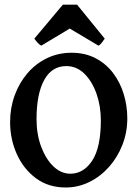

<svg xmlns="http://www.w3.org/2000/svg" viewBox="-20 -811 613 844"><path d="M269 13.2Q192.9 13.2 138.2 -27.3Q83.5 -67.9 54 -133.5Q24.4 -199.2 24.4 -274.9Q24.4 -335.9 44.2 -390.9Q64 -445.8 100.1 -488.3Q136.2 -530.8 185.8 -554.9Q235.4 -579.1 294.9 -579.1Q354.5 -579.1 400.4 -554.9Q446.3 -530.8 477.3 -489.7Q508.3 -448.7 523.9 -397.2Q539.6 -345.7 539.6 -290.5Q539.6 -229.5 518.3 -174.8Q497.1 -120.1 459.5 -77.6Q421.9 -35.2 372.8 -11Q323.7 13.2 269 13.2ZM289.1 -47.4Q347.7 -47.4 385.5 -105.2Q423.3 -163.1 423.3 -282.2Q423.3 -344.2 404.3 -398.7Q385.3 -453.1 351.1 -486.8Q316.9 -520.5 271.5 -520.5Q207.5 -520.5 174.1 -459Q140.6 -397.5 140.6 -287.6Q140.6 -220.7 160.9 -166.3Q181.2 -111.8 214.8 -79.6Q248.5 -47.4 289.1 -47.4ZM440.4 -641.1Q434.6 -632.8 427.2 -623Q419.9 -613.3 412.6 -610.4L286.6 -685.5L161.6 -610.4Q154.3 -613.3 145.5 -623Q136.7 -632.8 130.9 -641.1L256.3 -790.5H318.8Z"/></svg>

Font: Dai Banna SIL SemiBold
Style: Regular
Weight: 600
Designer: Victor Gaultney
Foundry: SIL International
Version: Version 4.000